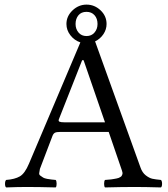

<svg xmlns="http://www.w3.org/2000/svg" viewBox="-20 -819 735 841"><path d="M263.2 -283.2H439.9L346.2 -555.2H339.8L237.8 -296.4Q234.9 -288.6 240.7 -285.9Q246.6 -283.2 263.2 -283.2ZM154.8 -79.1Q153.8 -69.3 151.9 -61.8Q149.9 -54.2 157.5 -49.1Q165 -43.9 169.4 -41Q173.8 -38.1 186 -35.6Q198.2 -33.2 205.1 -32.7Q211.9 -32.2 224.1 -30.8Q228 -25.9 228 -13.9Q228 -2 224.1 2Q149.9 0 96.2 0Q59.1 0 6.8 2Q2 -2 2 -13.9Q2 -25.9 6.8 -30.8Q44.9 -33.7 66.9 -46.4Q88.9 -59.1 106.9 -102.1L332 -633.3Q305.7 -642.1 288.3 -664.6Q271 -687 271 -713.9Q271 -748 297.6 -773.4Q324.2 -798.8 359.1 -798.8Q394 -798.8 420.4 -773.9Q446.8 -749 446.8 -713.9Q446.8 -689.9 432.9 -669.2Q418.9 -648.4 396.5 -637.7L595.2 -85.9Q603 -63 618.4 -51Q633.8 -39.1 647 -36.1Q660.2 -33.2 685.1 -30.8Q689.9 -25.9 689.9 -13.9Q689.9 -2 685.1 2Q615.2 0 570.8 0Q513.7 0 439.9 2Q436 -2 436 -13.9Q436 -25.9 439.9 -30.8Q448.7 -31.7 453.9 -32Q459 -32.2 467 -33.2Q475.1 -34.2 479.5 -35.2Q483.9 -36.1 490 -37.1Q496.1 -38.1 499.5 -39.6Q502.9 -41 507.1 -43.5Q511.2 -45.9 512.7 -48.3Q514.2 -50.8 515.6 -54.4Q517.1 -58.1 516.6 -62.5Q516.1 -66.9 514.2 -71.8L456.1 -241.2H245.1Q227.1 -241.2 220.5 -237.5Q213.9 -233.9 210 -224.1ZM358.9 -767.1Q335.9 -767.1 323.5 -752Q311 -736.8 311 -713.9Q311 -691.9 324 -676.5Q336.9 -661.1 358.9 -661.1Q380.9 -661.1 394 -676.5Q407.2 -691.9 407.2 -713.9Q407.2 -737.8 394 -752.4Q380.9 -767.1 358.9 -767.1Z"/></svg>

Font: Linux Libertine
Style: Regular
Weight: 400
Designer: Philipp H. Poll
Foundry: Philipp H. Poll
Version: Version 5.3.0 ; ttfautohint (v0.9)